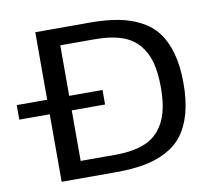

<svg xmlns="http://www.w3.org/2000/svg" viewBox="-89 -793 1017 885"><g transform="rotate(-10 419.0 -350.0)"><path d="M130 0V-316H-12.5V-384H130V-700H385Q459.5 -700 516.8 -689.5Q574 -679 621.2 -654.2Q668.5 -629.5 698.8 -589.5Q729 -549.5 745.5 -489.8Q762 -430 762 -350Q762 -270 745.5 -210.2Q729 -150.5 698.8 -110.5Q668.5 -70.5 621.2 -45.8Q574 -21 516.8 -10.5Q459.5 0 385 0ZM233 -79.5H395Q468 -79.5 518.5 -96.5Q569 -113.5 599.2 -148.8Q629.5 -184 642.8 -232.8Q656 -281.5 656 -350Q656 -418.5 642.8 -467.2Q629.5 -516 599.2 -551.2Q569 -586.5 518.5 -603.5Q468 -620.5 395 -620.5H233V-384H389V-316H233Z"/></g></svg>

Font: League Mono Wide
Style: Regular
Weight: 400
Width: 8
Designer: Tyler Finck
Foundry: The League of Moveable Type / Tyler Finck
Version: Version 2.210